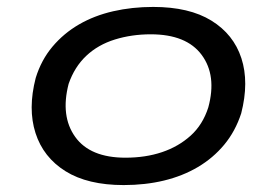

<svg xmlns="http://www.w3.org/2000/svg" viewBox="-20 -525 798 554"><path d="M337 9Q233 9 169 -31Q105 -71 82.5 -141Q60 -211 83 -300Q99 -352 131.5 -390.5Q164 -429 208 -454.5Q252 -480 306.5 -492.5Q361 -505 422 -505Q526 -505 590 -465.5Q654 -426 676.5 -357Q699 -288 676 -198Q659 -146 627 -107.5Q595 -69 551 -43Q507 -17 453 -4Q399 9 337 9ZM342 -70Q400 -70 447.5 -86Q495 -102 530 -133.5Q565 -165 581 -215Q606 -307 562 -366.5Q518 -426 415 -426Q360 -426 311.5 -411Q263 -396 229 -364Q195 -332 178 -283Q154 -190 197 -130Q240 -70 342 -70Z"/></svg>

Font: Nunito Sans 7pt Expanded
Style: Italic
Weight: 400
Width: 7
Italic angle: -9°
Designer: Vernon Adams
Foundry: Vernon Adams
Version: Version 3.101;gftools[0.9.27]